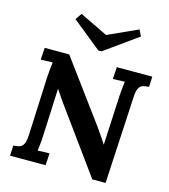

<svg xmlns="http://www.w3.org/2000/svg" viewBox="-137 -1070 1046 1188"><g transform="rotate(15 386.0 -476.0)"><path d="M566 10 268 -401Q256 -418 243 -437Q230 -456 217 -476H216L202 -164Q201 -137 198 -112Q195 -87 193 -74Q210 -76 234 -76.5Q258 -77 269 -77L264 0H36L40 -66Q63 -67 79 -72Q95 -77 104.5 -95Q114 -113 116 -153L133 -536Q135 -563 137.5 -588Q140 -613 142 -626Q126 -625 101.5 -624.5Q77 -624 66 -623L71 -700H228L513 -313Q536 -281 551.5 -257.5Q567 -234 578 -217H579L595 -536Q597 -563 599.5 -588Q602 -613 604 -626Q588 -625 563.5 -624.5Q539 -624 528 -623L533 -700H760L757 -634Q734 -633 718 -628Q702 -623 692.5 -605.5Q683 -588 681 -547L651 10ZM416 -770H396L209 -921L237 -962L417 -875L608 -962L628 -922Z"/></g></svg>

Font: Lora Italic
Style: Italic
Weight: 400
Italic angle: -3°
Designer: Olga Karpushina, Alexei Vanyashin (Cyrillic)
Foundry: Cyreal
Version: Version 2.210; ttfautohint (v1.8.1.43-b0c9)